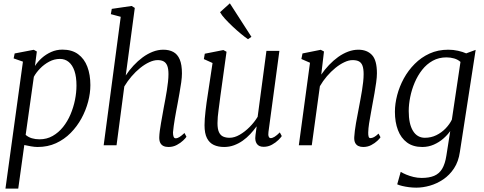

<svg xmlns="http://www.w3.org/2000/svg" viewBox="-20 -852 2837 1126"><path d="M12 254 114.5 -490.5 60 -509.5 66 -538.5 178 -560 196 -550 185 -465Q201 -490 225.2 -511.8Q249.5 -533.5 280.2 -547.2Q311 -561 346 -561Q402 -561 438.2 -534.2Q474.5 -507.5 492.2 -460.8Q510 -414 510 -353Q510 -306 496.8 -255.5Q483.5 -205 457.8 -157.8Q432 -110.5 394.5 -72.5Q357 -34.5 308.5 -12.2Q260 10 201 10Q182.5 10 161.8 6.2Q141 2.5 122.5 -1.5L87 254ZM130.5 -61Q146 -47.5 166.8 -41.2Q187.5 -35 211.5 -35Q254.5 -35 289 -54.8Q323.5 -74.5 349.8 -107.2Q376 -140 393.5 -181.2Q411 -222.5 419.8 -266.2Q428.5 -310 428.5 -350.5Q428.5 -401 416.8 -435.8Q405 -470.5 383.2 -488.5Q361.5 -506.5 331.5 -506.5Q298.5 -506.5 268.5 -490.5Q238.5 -474.5 215 -450.2Q191.5 -426 178.5 -401.5Z M968 10Q950.5 10 938.2 4Q926 -2 919.8 -14.5Q913.5 -27 914 -48Q914.5 -64 917.2 -85.2Q920 -106.5 924.2 -130.2Q928.5 -154 932.8 -178.2Q937 -202.5 941 -224.5Q945 -246.5 949.8 -271.2Q954.5 -296 958.5 -321.5Q962.5 -347 965.2 -371.5Q968 -396 968 -417Q968 -448.5 961 -466.2Q954 -484 940 -491.8Q926 -499.5 905 -499.5Q882 -499.5 855.5 -487.2Q829 -475 802.2 -453.5Q775.5 -432 751.5 -404Q727.5 -376 709 -345L663.5 0H588L688 -753.5L630 -769L635.5 -800L752 -817L770.5 -805.5L717.5 -409.5Q737.5 -440 762.8 -467.2Q788 -494.5 816.5 -515.5Q845 -536.5 875.8 -548.5Q906.5 -560.5 938 -560.5Q972 -560.5 996.5 -547.2Q1021 -534 1034 -503.5Q1047 -473 1047 -421.5Q1047 -399.5 1042.8 -368.8Q1038.5 -338 1032.5 -305.2Q1026.5 -272.5 1021.5 -244Q1017.5 -224.5 1013.5 -202Q1009.5 -179.5 1005.5 -157Q1001.5 -134.5 998.8 -113.5Q996 -92.5 994.5 -75.5Q994.5 -59 998.2 -50Q1002 -41 1010 -41Q1021 -41 1032.8 -48.5Q1044.5 -56 1062 -72L1073.5 -50Q1069 -42.5 1054.2 -28.2Q1039.5 -14 1017.2 -2Q995 10 968 10Z M1294.5 10Q1259.5 10 1233.8 -2Q1208 -14 1193.8 -41.8Q1179.5 -69.5 1179.5 -117.5Q1179.5 -134 1181 -156Q1182.5 -178 1185.5 -202.5Q1188.5 -227 1191.5 -250.5Q1194.5 -274 1198 -293.5L1226.5 -482.5L1175.5 -505.5L1181 -537L1290 -558.5L1308.5 -548.5L1272.5 -289Q1270 -268.5 1267.2 -247.8Q1264.5 -227 1261.8 -206.8Q1259 -186.5 1257.2 -167Q1255.5 -147.5 1255.5 -130Q1255.5 -95.5 1264.2 -76.8Q1273 -58 1289 -51Q1305 -44 1326.5 -44Q1355 -44 1385.8 -61.8Q1416.5 -79.5 1444.2 -107.5Q1472 -135.5 1491 -167L1542.5 -553.5H1618.5L1554.5 -78.5Q1552 -60.5 1555.8 -51.2Q1559.5 -42 1567.5 -42Q1577.5 -42 1590.5 -50Q1603.5 -58 1621 -75.5L1632.5 -54Q1628 -46.5 1612.8 -31.2Q1597.5 -16 1575 -3.5Q1552.5 9 1526 9Q1498 9 1486 -9Q1474 -27 1478 -55Q1478 -57 1478.8 -63Q1479.5 -69 1480.8 -77.5Q1482 -86 1483 -94.5Q1484 -103 1485 -109.5L1484 -110Q1467.5 -87 1447.5 -65.5Q1427.5 -44 1403.5 -27Q1379.5 -10 1352.2 0Q1325 10 1294.5 10ZM1434.5 -622Q1417.5 -633.5 1393.5 -653.2Q1369.5 -673 1345 -696Q1320.5 -719 1300.2 -741Q1280 -763 1270.5 -780.5L1328 -832.5L1454.5 -636Z M1864 -414.5Q1884.5 -444.5 1909.8 -471Q1935 -497.5 1963.2 -517.8Q1991.5 -538 2021.5 -549.2Q2051.5 -560.5 2081.5 -560.5Q2132 -560.5 2161.2 -529.8Q2190.5 -499 2190.5 -422.5Q2190.5 -400 2186.2 -369Q2182 -338 2176.2 -305.2Q2170.5 -272.5 2165 -244Q2160.5 -217.5 2154.8 -187.2Q2149 -157 2144.5 -127.8Q2140 -98.5 2139.5 -75.5Q2139 -59.5 2141.8 -50.8Q2144.5 -42 2152 -42Q2162 -42 2173.8 -48.2Q2185.5 -54.5 2200 -68.5L2211.5 -47Q2207.5 -40 2193 -26.2Q2178.5 -12.5 2157.2 -1.2Q2136 10 2110 10Q2093.5 10 2081.2 4Q2069 -2 2062.8 -14.5Q2056.5 -27 2057.5 -48Q2058.5 -64 2061 -85.2Q2063.5 -106.5 2067.8 -130.2Q2072 -154 2076.8 -178.2Q2081.5 -202.5 2085.5 -224.5Q2089.5 -246.5 2094.2 -271.2Q2099 -296 2103 -321.5Q2107 -347 2109.8 -371.5Q2112.5 -396 2112.5 -417Q2112.5 -448.5 2106 -466.2Q2099.5 -484 2085.5 -491.8Q2071.5 -499.5 2047.5 -499.5Q2025.5 -499.5 1999.5 -487.2Q1973.5 -475 1947.2 -453.8Q1921 -432.5 1897.2 -404.8Q1873.5 -377 1856 -346.5L1808.5 0H1732.5L1798 -484L1747.5 -506L1754 -538.5L1861 -560L1880 -550Z M2677 39Q2669 95.5 2642.8 135.2Q2616.5 175 2579.5 200Q2542.5 225 2501.2 236.8Q2460 248.5 2421.5 248.5Q2400.5 248.5 2378.8 245.8Q2357 243 2338.5 238.5Q2320 234 2309.5 229L2330 156Q2342.5 163.5 2362 171.8Q2381.5 180 2405 185.8Q2428.5 191.5 2453 191.5Q2496.5 191.5 2526 179.2Q2555.5 167 2573 138Q2590.5 109 2598 59.5L2620.5 -83.5Q2604 -60 2579.5 -38.8Q2555 -17.5 2523.8 -3.8Q2492.5 10 2456.5 10Q2402.5 10 2367 -16.2Q2331.5 -42.5 2313.8 -89Q2296 -135.5 2296 -196.5Q2296 -243 2309.2 -293.8Q2322.5 -344.5 2348.2 -391.8Q2374 -439 2412 -477.2Q2450 -515.5 2499.2 -538Q2548.5 -560.5 2609 -560.5Q2639 -560.5 2666.5 -554.2Q2694 -548 2714 -539L2769.5 -559.5ZM2680.5 -489Q2665 -503 2643.5 -509.2Q2622 -515.5 2598.5 -515.5Q2553.5 -515.5 2517.8 -495.8Q2482 -476 2455.8 -442.5Q2429.5 -409 2412 -367.8Q2394.5 -326.5 2385.8 -283.2Q2377 -240 2377 -201Q2377 -163 2383.2 -134Q2389.5 -105 2401.8 -84.8Q2414 -64.5 2431.8 -54.2Q2449.5 -44 2471.5 -44Q2508 -44 2539 -59.2Q2570 -74.5 2593.5 -99Q2617 -123.5 2630 -150.5Z"/></svg>

Font: Merriweather 36pt Light
Style: Italic
Weight: 300
Italic angle: -7.8°
Version: Version 2.101